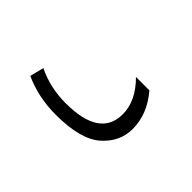

<svg xmlns="http://www.w3.org/2000/svg" viewBox="-45 -143 506 506"><g transform="rotate(45 208.0 110.0)"><path d="M247 0H297Q338 48 338 103Q338 151 299 185.5Q260 220 168 220Q103 220 48 195L58 156Q106 180 165 180Q292 180 292 94Q292 45 247 0Z"/></g></svg>

Font: M PLUS 1p Light
Style: Regular
Weight: 300
Version: Version 1.061